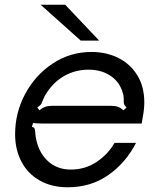

<svg xmlns="http://www.w3.org/2000/svg" viewBox="-20 -783 672 813"><path d="M44 -215Q44 -306 87 -386Q130 -466 204 -514.5Q278 -563 367 -563Q430 -563 480.5 -538Q531 -513 561 -465Q591 -417 591 -349Q591 -322 585 -290L580 -260H185Q178 -260 157.5 -260Q137 -260 120 -262L115 -246Q124 -244 126 -239.5Q128 -235 129 -225Q130 -215 131 -205Q141 -141 180.5 -103Q220 -65 280 -65Q340 -65 388.5 -97Q437 -129 465 -178H556Q513 -94 439 -42Q365 10 267 10Q199 10 148.5 -18.5Q98 -47 71 -98Q44 -149 44 -215ZM147 -316Q159 -326 171.5 -330.5Q184 -335 201 -335H449Q468 -335 480 -330.5Q492 -326 503 -316L516 -328Q508 -336 506 -340.5Q504 -345 504 -352V-363Q504 -379 500 -389Q487 -436 448 -462Q409 -488 355 -488Q300 -488 254 -462.5Q208 -437 177 -389Q168 -375 164.5 -366Q161 -357 160 -355Q157 -346 153.5 -341Q150 -336 138 -328ZM256 -763 400 -611H322L152 -763Z"/></svg>

Font: Open Sauce Sans
Style: Italic
Weight: 400
Italic angle: -10°
Designer: Alfredo Marco Pradil
Foundry: Creative Sauce Fz LLC
Version: Version 1.477